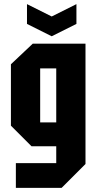

<svg xmlns="http://www.w3.org/2000/svg" viewBox="-20 -772 471 932"><path d="M57 140V20H253V-62H133L33 -162V-460L139 -560H395V24L279 140ZM175 -440V-178H253V-440ZM351 -752V-656L231 -596L111 -656V-752L231 -692Z"/></svg>

Font: Tektur Condensed SemiBold
Style: Regular
Weight: 600
Width: 3
Designer: Adam Jagosz
Foundry: Adam Jagosz
Version: Version 1.005;gftools[0.9.30]